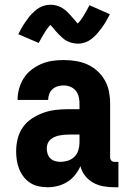

<svg xmlns="http://www.w3.org/2000/svg" viewBox="-20 -781 540 809"><path d="M181 8Q161 8 142.5 4Q124 0 108 -10Q92 -20 80 -35.5Q68 -51 61 -68.5Q54 -86 51 -105Q48 -124 48 -143Q48 -170 54.5 -196.5Q61 -223 76.5 -245Q92 -267 115 -282Q138 -297 163.5 -306Q189 -315 215.5 -318Q242 -321 269 -321H315V-346Q315 -360 311.5 -374Q308 -388 299 -399Q290 -410 276.5 -415.5Q263 -421 248 -421Q236 -421 223.5 -417.5Q211 -414 201.5 -405.5Q192 -397 187.5 -385Q183 -373 183 -360H54Q54 -384 60.5 -407.5Q67 -431 80 -451.5Q93 -472 112.5 -487Q132 -502 154 -511.5Q176 -521 200 -524.5Q224 -528 248 -528Q274 -528 299 -524Q324 -520 347 -510Q370 -500 389.5 -482.5Q409 -465 421.5 -443Q434 -421 439 -396Q444 -371 444 -346V-117Q444 -110 449 -104.5Q454 -99 462 -99H479V8H462Q439 8 416 4Q393 0 373 -11Q353 -22 338.5 -40.5Q324 -59 319 -81Q310 -61 296 -43.5Q282 -26 263.5 -14.5Q245 -3 223.5 2.5Q202 8 181 8ZM234 -99Q250 -99 266 -104Q282 -109 293.5 -120.5Q305 -132 310 -148Q315 -164 315 -180V-214H269Q259 -214 249 -213Q239 -212 229 -210Q219 -208 209 -203.5Q199 -199 191.5 -192Q184 -185 180.5 -175.5Q177 -166 177 -155Q177 -144 180.5 -133Q184 -122 192 -114Q200 -106 211.5 -102.5Q223 -99 234 -99ZM307 -597Q301 -597 295 -598Q289 -599 283 -600.5Q277 -602 271.5 -604Q266 -606 260.5 -609Q255 -612 250.5 -615.5Q246 -619 241 -623.5Q236 -628 231.5 -632.5Q227 -637 223 -641Q219 -645 215.5 -649.5Q212 -654 207.5 -659Q203 -664 199 -668.5Q195 -673 193 -676Q186 -670 181 -663Q176 -656 170 -647Q164 -638 157.5 -626Q151 -614 143 -600L57 -637Q64 -650 70.5 -662Q77 -674 84 -684Q91 -694 97.5 -703Q104 -712 110.5 -719Q117 -726 126.5 -734.5Q136 -743 146.5 -749Q157 -755 169 -758Q181 -761 193 -761Q205 -761 217 -758Q229 -755 239.5 -749Q250 -743 259.5 -734.5Q269 -726 276.5 -717.5Q284 -709 292 -699.5Q300 -690 307 -682Q314 -688 319 -695Q324 -702 330 -711Q336 -720 342.5 -732Q349 -744 357 -759L443 -721Q436 -708 429.5 -696Q423 -684 416 -674Q409 -664 402.5 -655.5Q396 -647 389.5 -639.5Q383 -632 373.5 -623.5Q364 -615 353.5 -609Q343 -603 331 -600Q319 -597 307 -597Z"/></svg>

Font: Iosevka SS18 Heavy
Style: Regular
Weight: 900
Monospace: yes
Designer: Belleve Invis
Foundry: Belleve Invis
Version: Version 25.1.1; ttfautohint (v1.8.4)